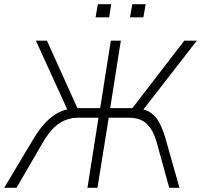

<svg xmlns="http://www.w3.org/2000/svg" viewBox="-39 -900 963 920"><path d="M-19 0 124 -239Q150 -282 179 -312.5Q208 -343 240 -360Q272 -377 308 -379L290 -361L133 -705H186L339 -366L325 -382H441L492 -705H540L489 -382H611L583 -366L844 -705H904L637 -361L625 -379Q662 -376 686 -358Q710 -340 725.5 -310Q741 -280 753 -240L821 0H772L714 -210Q697 -274 666 -305Q635 -336 578 -336H482L428 0H380L433 -336H337Q285 -336 244 -308.5Q203 -281 162 -210L40 0ZM584 -817 595 -880H659L648 -817ZM419 -817 430 -880H494L484 -817Z"/></svg>

Font: Nunito Sans 7pt SemiCondensed ExtraLight
Style: Italic
Weight: 250
Width: 4
Italic angle: -9°
Designer: Vernon Adams
Foundry: Vernon Adams
Version: Version 3.101;gftools[0.9.27]